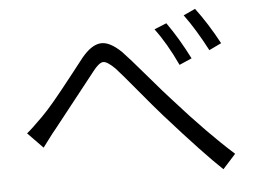

<svg xmlns="http://www.w3.org/2000/svg" viewBox="-50 -787 1100 823"><g transform="rotate(-5 500.0 -375.5)"><path d="M636.7 -650.4 689.5 -671.9Q739.3 -601.6 784.2 -512.7L730.5 -489.3Q686.5 -584 636.7 -650.4ZM766.6 -699.2 817.4 -722.7Q868.2 -655.3 916 -566.4L863.3 -541Q813.5 -635.7 766.6 -699.2ZM119.1 -186.5 53.7 -253.9Q73.2 -268.6 123 -318.4Q147.5 -342.8 180.2 -381.8Q212.9 -420.9 260.7 -481.9Q308.6 -543 319.3 -556.6Q361.3 -607.4 400.4 -610.8Q439.5 -614.3 489.3 -566.4Q518.6 -536.1 588.4 -454.1Q658.2 -372.1 688.5 -339.8Q824.2 -187.5 934.6 -88.9L878.9 -27.3Q799.8 -101.6 641.6 -279.3Q609.4 -315.4 544.4 -393.6Q479.5 -471.7 456.1 -497.1Q421.9 -531.2 404.3 -529.8Q386.7 -528.3 360.4 -494.1Q338.9 -466.8 271 -380.9Q203.1 -294.9 176.8 -261.7Q164.1 -247.1 143.6 -219.2Q123 -191.4 119.1 -186.5Z"/></g></svg>

Font: Gen Shin Gothic Monospace Normal
Style: Regular
Weight: 350
Designer: [Source Han Sans]
Ryoko NISHIZUKA  (kana & ideographs); Paul D. Hunt (Latin, Greek & Cyrillic); Wenlong ZHANG  (bopomofo
Version: Version 1.002.20150607